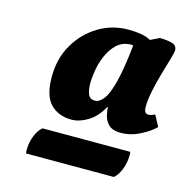

<svg xmlns="http://www.w3.org/2000/svg" viewBox="-81 -815 638 653"><g transform="rotate(15 238.5 -488.5)"><path d="M185 -391Q139 -391 111 -419.5Q83 -448 83 -515Q83 -579 112 -629Q141 -679 189 -708Q237 -737 294 -737Q317 -737 336.5 -734Q356 -731 373 -722L404 -737Q430 -737 447.5 -732Q465 -727 465 -709Q465 -703 458 -679Q451 -655 441.5 -622.5Q432 -590 425 -556.5Q418 -523 418 -499Q418 -475 433 -475Q444 -475 456 -482L477 -443Q458 -424 425.5 -407.5Q393 -391 358 -391Q342 -391 330 -395.5Q318 -400 310 -411Q302 -421 298.5 -435Q295 -449 294 -464H292Q272 -427 242.5 -409Q213 -391 185 -391ZM215 -528Q215 -506 221 -490Q227 -474 246 -474Q261 -474 275.5 -492.5Q290 -511 302 -557.5Q314 -604 323 -689L318 -690Q286 -690 266 -671Q246 -652 234.5 -624.5Q223 -597 219 -570Q215 -543 215 -528ZM375 -240H66Q65 -244 65 -252Q65 -279 74.5 -302.5Q84 -326 98 -337H407Q407 -335 407.5 -332Q408 -329 408 -326Q408 -299 398.5 -275Q389 -251 375 -240Z"/></g></svg>

Font: Petrona ExtraBold
Style: Italic
Weight: 800
Italic angle: -9°
Designer: Ringo R. Seeber
Foundry: Ringo R. Seeber
Version: Version 2.001; ttfautohint (v1.8.3)